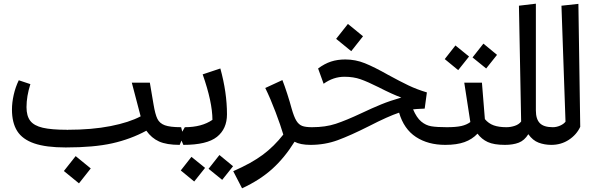

<svg xmlns="http://www.w3.org/2000/svg" viewBox="-20 -787 3242 1043"><path d="M976 -47 956 0Q885 0 844 -18.5Q803 -37 775 -77Q690 -31 590 -8.5Q490 14 337 14Q230 14 166 -8Q102 -30 73.5 -75Q45 -120 45 -192Q45 -230 54.5 -272Q64 -314 82 -351L145 -330Q124 -264 124 -205Q124 -157 144.5 -130.5Q165 -104 212.5 -93Q260 -82 345 -82L346 -80L347 -82Q479 -82 580.5 -102Q682 -122 744 -155L696 -338H794L814 -220Q823 -166 835 -141.5Q847 -117 875.5 -106.5Q904 -96 964 -96ZM327 142 391 61 473 128 409 209Z M956 -47 984 -96Q1076 -96 1134 -136Q1134 -232 1081 -383L1177 -415Q1213 -285 1213 -166Q1213 -87 1158.5 -43.5Q1104 0 976 0ZM1113 130 1172 55 1246 116 1187 190ZM962 139 1020 65 1094 125 1035 199Z M1667 0Q1612 0 1580 -17Q1526 70 1459 130.5Q1392 191 1295 236L1247 143Q1347 99 1408 53.5Q1469 8 1519 -56Q1505 -104 1477 -178Q1449 -252 1421 -309L1514 -352Q1526 -322 1540.5 -277Q1555 -232 1564 -198Q1577 -152 1590 -131Q1603 -110 1621.5 -103Q1640 -96 1675 -96L1687 -45Z M2419 -45 2399 0Q2305 0 2239.5 -43Q2174 -86 2148 -175Q2088 -155 1985 -102Q1884 -51 1814.5 -25.5Q1745 0 1667 0L1647 -45L1675 -96Q1748 -96 1804 -114.5Q1860 -133 1943 -172Q2002 -200 2051 -220Q2100 -240 2160 -257Q2111 -275 2037 -313Q1977 -343 1938.5 -356.5Q1900 -370 1851 -370Q1791 -370 1738 -332L1708 -415Q1743 -441 1778 -452.5Q1813 -464 1856 -464Q1911 -464 1962 -443.5Q2013 -423 2089 -380Q2153 -345 2199 -323Q2245 -301 2299 -285L2287 -197L2247 -195Q2240 -195 2224 -193Q2243 -148 2268 -127Q2293 -106 2323 -101Q2353 -96 2407 -96ZM1806 -576 1870 -657 1952 -590 1888 -509Z M2743 -45 2723 0Q2663 0 2629.5 -15.5Q2596 -31 2574 -61Q2545 -30 2503 -15Q2461 0 2399 0L2379 -46L2407 -96Q2457 -96 2486 -102.5Q2515 -109 2535 -124L2502 -338H2598L2614 -140Q2634 -116 2662 -106Q2690 -96 2731 -96ZM2547 -475 2606 -550 2680 -489 2621 -415ZM2396 -466 2454 -540 2528 -480 2469 -406Z M2995 -45 2975 0Q2938 0 2906 -12Q2874 -24 2850 -58Q2829 -24 2798 -12Q2767 0 2723 0L2703 -45L2731 -96Q2754 -96 2776.5 -103.5Q2799 -111 2811 -127L2799 -756L2891 -767V-187Q2891 -140 2912.5 -118Q2934 -96 2983 -96Z M2955 -45 2983 -96Q3003 -96 3022.5 -104.5Q3042 -113 3052 -126L3030 -756L3122 -766L3132 -98Q3112 -55 3070 -27.5Q3028 0 2975 0Z"/></svg>

Font: FiraGO
Style: Italic
Weight: 400
Italic angle: -8°
Designer: bBox Type GmbH
Foundry: bBox Type GmbH
Version: Version 1.001